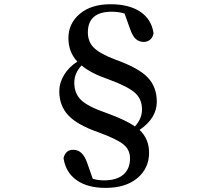

<svg xmlns="http://www.w3.org/2000/svg" viewBox="-20 -787 1040 925"><path d="M494.1 -242.2Q587.9 -208 629.9 -177.7Q664.1 -214.8 664.1 -259.8Q664.1 -309.6 630.4 -339.8Q596.7 -370.1 503.9 -404.3Q418 -433.6 373 -471.7Q337.9 -434.6 337.9 -388.7Q337.9 -335.9 371.6 -304.2Q405.3 -272.5 494.1 -242.2ZM606.4 -648.4 580.1 -721.7Q552.7 -730.5 518.6 -730.5Q403.3 -730.5 403.3 -630.9Q403.3 -586.9 431.2 -558.1Q459 -529.3 535.2 -500Q647.5 -460 691.4 -414.1Q735.4 -368.2 735.4 -296.9Q735.4 -217.8 652.3 -161.1Q698.2 -118.2 698.2 -50.8Q698.2 23.4 642.1 70.8Q585.9 118.2 488.3 118.2Q401.4 118.2 348.6 80.6Q295.9 43 286.1 -25.4Q295.9 -65.4 333 -65.4Q378.9 -65.4 400.4 -1L426.8 74.2Q452.1 82 481.4 82Q541 82 573.7 54.7Q606.4 27.3 606.4 -24.4Q606.4 -65.4 574.7 -91.3Q543 -117.2 452.1 -150.4Q351.6 -185.5 308.6 -231.9Q265.6 -278.3 265.6 -347.7Q265.6 -387.7 288.6 -425.8Q311.5 -463.9 352.5 -490.2Q309.6 -536.1 309.6 -603.5Q309.6 -673.8 364.3 -720.2Q418.9 -766.6 512.7 -766.6Q601.6 -766.6 655.8 -730.5Q710 -694.3 719.7 -627Q716.8 -607.4 703.6 -596.2Q690.4 -585 672.9 -585Q650.4 -585 634.3 -599.1Q618.2 -613.3 606.4 -648.4Z"/></svg>

Font: GenYoMin TW TTF SemiBold
Style: Regular
Weight: 600
Version: Version 1.300